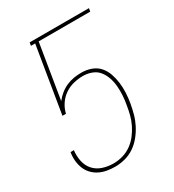

<svg xmlns="http://www.w3.org/2000/svg" viewBox="-180 -838 859 948"><g transform="rotate(-30 250.0 -363.5)"><path d="M197 8Q173 8 150.5 4Q128 0 108 -10Q88 -20 72.5 -36.5Q57 -53 49 -74Q41 -95 39 -118Q37 -141 41 -165H60Q56 -133 62.5 -102.5Q69 -72 88.5 -50.5Q108 -29 137 -19.5Q166 -10 198 -10Q224 -10 250.5 -17.5Q277 -25 299.5 -41Q322 -57 339 -79Q356 -101 368 -125.5Q380 -150 386.5 -175.5Q393 -201 397 -227Q402 -253 403.5 -279.5Q405 -306 403 -331Q401 -356 393 -380Q385 -404 370 -423Q355 -442 331 -451Q307 -460 281 -460Q255 -460 228 -453.5Q201 -447 177.5 -431Q154 -415 138 -391Q122 -367 116 -340H96L158 -717H134L137 -735H475L472 -717H178L127 -406Q141 -424 159 -438.5Q177 -453 197.5 -462Q218 -471 239.5 -474.5Q261 -478 283 -478Q312 -478 338.5 -468.5Q365 -459 382.5 -439Q400 -419 409 -393Q418 -367 421.5 -339Q425 -311 423.5 -282Q422 -253 417 -224Q412 -196 404.5 -168.5Q397 -141 383.5 -114.5Q370 -88 350.5 -64Q331 -40 306.5 -23.5Q282 -7 253.5 0.5Q225 8 197 8Z"/></g></svg>

Font: Iosevka Thin Oblique
Style: Regular
Weight: 100
Italic angle: -9°
Monospace: yes
Designer: Belleve Invis
Foundry: Belleve Invis
Version: Version 32.5.0; ttfautohint (v1.8.4)